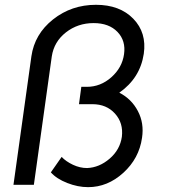

<svg xmlns="http://www.w3.org/2000/svg" viewBox="-20 -770 706 800"><path d="M477.1 -383.8Q527.8 -357.9 554.4 -307.4Q581.1 -256.8 571.8 -195.8Q559.6 -109.9 493.9 -50Q428.2 9.8 347.2 9.8Q304.2 9.8 260 -7.6Q215.8 -24.9 191.9 -51.8L236.8 -116.2Q254.9 -97.2 283.9 -83.5Q313 -69.8 342.8 -69.8Q393.6 -71.8 436.8 -108.9Q480 -146 487.8 -200.2Q494.6 -257.3 459.2 -296.6Q423.8 -335.9 365.2 -335.9H309.1L318.8 -408.2H341.8Q398.9 -408.2 443.8 -448Q488.8 -487.8 496.8 -543.9Q504.9 -600.1 469.5 -637Q434.1 -673.8 370.1 -673.8Q304.2 -673.8 254.6 -635Q205.1 -596.2 195.8 -535.2L121.1 0H36.1L110.8 -535.2Q124 -627.9 200.9 -689Q277.8 -750 379.9 -750Q479 -750 535.4 -691.9Q591.8 -633.8 579.1 -545.9Q564 -444.8 477.1 -383.8Z"/></svg>

Font: Oakes Grotesk
Style: Italic
Weight: 400
Designer: Samuel Oakes
Foundry: Samuel Oakes
Version: Version 1.0 | wf-rip DC20170320